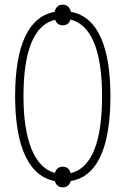

<svg xmlns="http://www.w3.org/2000/svg" viewBox="-20 -772 540 826"><path d="M250 34C269 34 280 23 284 7C417 -15 455 -177 455 -358C455 -552 409 -699 285 -721C281 -739 270 -752 250 -752C230 -752 219 -739 215 -721C104 -701 45 -579 45 -358C45 -184 84 -18 216 7C220 23 232 34 250 34ZM250 -663C268 -663 279 -673 283 -688C374 -666 419 -551 419 -358C419 -163 375 -49 284 -27C280 -43 269 -55 250 -55C232 -55 221 -44 216 -28C128 -52 81 -169 81 -358C81 -548 124 -665 217 -687C222 -673 233 -663 250 -663Z"/></svg>

Font: Noto Sans Mono ExtraCondensed ExtraLight
Style: Regular
Weight: 200
Width: 2
Designer: Monotype Design Team
Foundry: Monotype Imaging Inc.
Version: Version 2.014